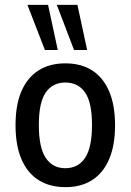

<svg xmlns="http://www.w3.org/2000/svg" viewBox="-20 -762 539 791"><path d="M250 9Q185 9 139 -20Q93 -49 68.5 -106Q44 -163 44 -246Q44 -330 68.5 -386.5Q93 -443 139 -472Q185 -501 249 -501Q314 -501 359.5 -472Q405 -443 429.5 -386Q454 -329 454 -246Q454 -163 429.5 -106Q405 -49 359.5 -20Q314 9 250 9ZM249 -69Q302 -69 330.5 -111.5Q359 -154 359 -247Q359 -340 330.5 -381Q302 -422 249 -422Q197 -422 168.5 -381Q140 -340 140 -247Q140 -154 168.5 -111.5Q197 -69 249 -69ZM285 -556 214 -742H299L339 -556ZM165 -556 93 -742H178L218 -556Z"/></svg>

Font: Nunito Sans 10pt Condensed SemiBold
Style: Regular
Weight: 600
Width: 3
Designer: Vernon Adams
Foundry: Vernon Adams
Version: Version 3.101;gftools[0.9.27]